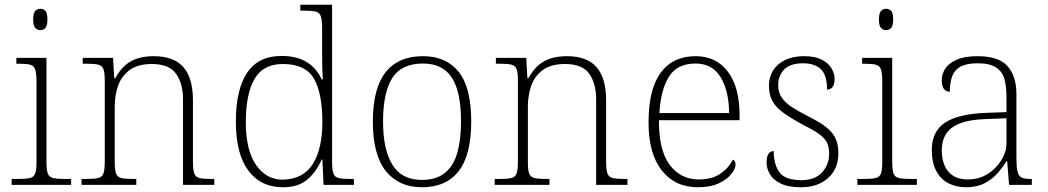

<svg xmlns="http://www.w3.org/2000/svg" viewBox="-20 -780 4423 810"><path d="M29 0V-25H56Q90 -25 106.5 -29Q123 -33 128.5 -48Q134 -63 134 -97V-435Q134 -471 128.5 -487Q123 -503 107.5 -507Q92 -511 64 -511H49V-536H176V-98Q176 -64 181.5 -48.5Q187 -33 204 -29Q221 -25 254 -25H280V0ZM150 -653Q137 -653 128.5 -662.5Q120 -672 120 -698Q120 -724 128.5 -733.5Q137 -743 150 -743Q164 -743 172 -733.5Q180 -724 180 -698Q180 -672 172 -662.5Q164 -653 150 -653Z M324 0V-25H344Q378 -25 394.5 -29Q411 -33 416.5 -48.5Q422 -64 422 -98V-439Q422 -473 416.5 -488Q411 -503 395.5 -507Q380 -511 352 -511H329V-536H457L462 -450H466Q487 -487 510.5 -506.5Q534 -526 563.5 -534.5Q593 -543 629 -543Q713 -543 753.5 -497Q794 -451 794 -356V-98Q794 -64 799.5 -48.5Q805 -33 821.5 -29Q838 -25 871 -25H884V0H752V-361Q752 -427 723 -468.5Q694 -510 621 -510Q560 -510 525.5 -483.5Q491 -457 477.5 -416.5Q464 -376 464 -331V-97Q464 -63 469.5 -48Q475 -33 491.5 -29Q508 -25 541 -25H555V0Z M1174 10Q1080 10 1027.5 -60.5Q975 -131 975 -267Q975 -402 1022.5 -473Q1070 -544 1168 -544Q1233 -544 1275 -517.5Q1317 -491 1337 -445H1342Q1340 -472 1339.5 -499.5Q1339 -527 1339 -548V-659Q1339 -695 1333.5 -711Q1328 -727 1312.5 -731Q1297 -735 1269 -735H1247V-760H1381V-97Q1381 -64 1386.5 -48.5Q1392 -33 1408.5 -29Q1425 -25 1459 -25H1473V0H1345L1340 -107H1337Q1315 -56 1277 -23Q1239 10 1174 10ZM1173 -22Q1259 -24 1299.5 -88Q1340 -152 1340 -265Q1340 -386 1304.5 -448Q1269 -510 1173 -510Q1090 -510 1053.5 -446.5Q1017 -383 1017 -264Q1017 -147 1060 -84.5Q1103 -22 1173 -22Z M1760 10Q1663 10 1608 -58Q1553 -126 1553 -267Q1553 -407 1606.5 -475Q1660 -543 1764 -543Q1862 -543 1915 -477Q1968 -411 1968 -267Q1968 -126 1915 -58Q1862 10 1760 10ZM1760 -21Q1821 -21 1857.5 -51Q1894 -81 1909.5 -136.5Q1925 -192 1925 -267Q1925 -392 1886.5 -452Q1848 -512 1764 -512Q1674 -512 1635 -451Q1596 -390 1596 -267Q1596 -150 1635 -85.5Q1674 -21 1760 -21Z M2067 0V-25H2087Q2121 -25 2137.5 -29Q2154 -33 2159.5 -48.5Q2165 -64 2165 -98V-439Q2165 -473 2159.5 -488Q2154 -503 2138.5 -507Q2123 -511 2095 -511H2072V-536H2200L2205 -450H2209Q2230 -487 2253.5 -506.5Q2277 -526 2306.5 -534.5Q2336 -543 2372 -543Q2456 -543 2496.5 -497Q2537 -451 2537 -356V-98Q2537 -64 2542.5 -48.5Q2548 -33 2564.5 -29Q2581 -25 2614 -25H2627V0H2495V-361Q2495 -427 2466 -468.5Q2437 -510 2364 -510Q2303 -510 2268.5 -483.5Q2234 -457 2220.5 -416.5Q2207 -376 2207 -331V-97Q2207 -63 2212.5 -48Q2218 -33 2234.5 -29Q2251 -25 2284 -25H2298V0Z M2924 10Q2828 10 2772 -61Q2716 -132 2716 -262Q2716 -404 2767.5 -473.5Q2819 -543 2915 -543Q3001 -543 3050.5 -478Q3100 -413 3100 -294V-273H2760Q2759 -147 2805 -85Q2851 -23 2928 -23Q2984 -23 3019.5 -47.5Q3055 -72 3072 -107Q3077 -104 3080 -99Q3083 -94 3083 -86Q3083 -68 3065 -45.5Q3047 -23 3012 -6.5Q2977 10 2924 10ZM3056 -303Q3055 -397 3020 -454.5Q2985 -512 2914 -512Q2836 -512 2801.5 -455.5Q2767 -399 2762 -303Z M3360 10Q3305 10 3273 -6Q3241 -22 3227.5 -46Q3214 -70 3214 -95Q3214 -112 3218 -122.5Q3222 -133 3229 -138Q3236 -143 3244 -143Q3244 -87 3268 -53.5Q3292 -20 3361 -20Q3419 -20 3448.5 -53Q3478 -86 3478 -131Q3478 -156 3470.5 -174.5Q3463 -193 3441 -210.5Q3419 -228 3376 -249Q3320 -279 3286.5 -303Q3253 -327 3238.5 -354Q3224 -381 3224 -418Q3224 -474 3264 -508.5Q3304 -543 3373 -543Q3418 -543 3446.5 -528.5Q3475 -514 3488 -491.5Q3501 -469 3501 -447Q3501 -426 3493 -414Q3485 -402 3469 -402Q3469 -464 3442.5 -488.5Q3416 -513 3368 -513Q3313 -513 3288 -486.5Q3263 -460 3263 -421Q3263 -391 3277.5 -369Q3292 -347 3320.5 -328.5Q3349 -310 3390 -289Q3441 -264 3468.5 -241Q3496 -218 3506.5 -192.5Q3517 -167 3517 -134Q3517 -68 3473.5 -29Q3430 10 3360 10Z M3597 0V-25H3624Q3658 -25 3674.5 -29Q3691 -33 3696.5 -48Q3702 -63 3702 -97V-435Q3702 -471 3696.5 -487Q3691 -503 3675.5 -507Q3660 -511 3632 -511H3617V-536H3744V-98Q3744 -64 3749.5 -48.5Q3755 -33 3772 -29Q3789 -25 3822 -25H3848V0ZM3718 -653Q3705 -653 3696.5 -662.5Q3688 -672 3688 -698Q3688 -724 3696.5 -733.5Q3705 -743 3718 -743Q3732 -743 3740 -733.5Q3748 -724 3748 -698Q3748 -672 3740 -662.5Q3732 -653 3718 -653Z M4055 10Q4015 10 3982 -6.5Q3949 -23 3930 -58.5Q3911 -94 3911 -147Q3911 -226 3967.5 -263Q4024 -300 4143 -304L4226 -307V-371Q4226 -413 4218 -444.5Q4210 -476 4183.5 -494.5Q4157 -513 4104 -513Q4057 -513 4031.5 -498.5Q4006 -484 3996.5 -457Q3987 -430 3987 -393Q3971 -393 3962 -405Q3953 -417 3953 -443Q3953 -467 3967.5 -490Q3982 -513 4015.5 -528Q4049 -543 4104 -543Q4193 -543 4230.5 -501Q4268 -459 4268 -383V-111Q4268 -76 4272.5 -57Q4277 -38 4289 -31.5Q4301 -25 4327 -25H4333V0H4237L4229 -100H4226Q4213 -78 4191 -52Q4169 -26 4135.5 -8Q4102 10 4055 10ZM4063 -23Q4110 -23 4146.5 -46Q4183 -69 4204.5 -104.5Q4226 -140 4226 -174V-281L4145 -278Q4072 -276 4030 -259.5Q3988 -243 3970.5 -214Q3953 -185 3953 -145Q3953 -112 3964 -84Q3975 -56 3999.5 -39.5Q4024 -23 4063 -23Z"/></svg>

Font: Noto Serif Gujarati ExtraLight
Style: Regular
Weight: 250
Version: Version 2.102